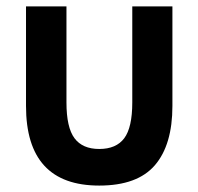

<svg xmlns="http://www.w3.org/2000/svg" viewBox="-20 -553 618 598"><path d="M289 25Q61 25 61 -223V-533H187V-234Q187 -156 212 -122.5Q237 -89 289 -89Q342 -89 367 -122.5Q392 -156 392 -234V-533H517V-223Q517 -102 462.5 -38.5Q408 25 289 25Z"/></svg>

Font: Repo
Style: DemiBold
Weight: 600
Designer: Stefan Peev
Foundry: Context Ltd
Version: Version 001.000